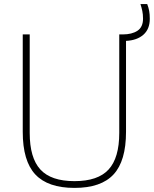

<svg xmlns="http://www.w3.org/2000/svg" viewBox="-20 -908 751 937"><path d="M343.5 9Q213.5 9 152.2 -56.8Q91 -122.5 91 -264.5V-740H125V-259.5Q125 -137.5 177 -80.8Q229 -24 343.5 -24Q458 -24 510 -80.8Q562 -137.5 562 -259.5V-740H578.5Q624 -740 651 -758Q678 -776 678 -817Q678 -838 674.5 -854.5Q671 -871 665.5 -888H698.5Q705 -871 708 -854.8Q711 -838.5 711 -816Q711 -766 679.8 -738.5Q648.5 -711 595 -708.5V-264.5Q595 -122.5 534.2 -56.8Q473.5 9 343.5 9Z"/></svg>

Font: Encode Sans Th
Style: Regular
Weight: 100
Designer: Multiple Designers
Foundry: Impallari Type
Version: Version 3.002; ttfautohint (v1.8.3) -l 8 -r 50 -G 200 -x 14 